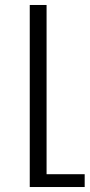

<svg xmlns="http://www.w3.org/2000/svg" viewBox="-20 -544 362 775"><path d="M168 159.2H321.8V210.9H100.1V-523.9H168Z"/></svg>

Font: Montserrat arm Light
Style: Regular
Weight: 300
Designer: Julieta Ulanovsky
Foundry: Julieta Ulanovsky
Version: Version 6.000;PS 006.000;hotconv 1.0.88;makeotf.lib2.5.64775